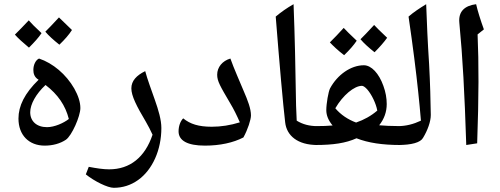

<svg xmlns="http://www.w3.org/2000/svg" viewBox="-20 -829 2385 915"><path d="M263 -616C289 -641 309 -664 323 -686C291 -717 270 -737 261 -746C230 -713 209 -690 196 -678C212 -659 234 -639 263 -616ZM118 -602C144 -628 164 -650 178 -671C146 -701 126 -721 117 -732C92 -705 70 -683 51 -664C66 -647 89 -626 118 -602ZM193 -135C232 -135 267 -145 294 -163C322 -182 363 -275 363 -314C363 -342 353 -373 334 -407C295 -475 232 -528 166 -550C150 -543 139 -520 139 -496C139 -480 143 -461 164 -449C97 -384 68 -324 68 -264C68 -185 118 -135 193 -135ZM204 -223C155 -223 124 -251 124 -294C124 -332 151 -381 197 -424C256 -379 292 -326 308 -262C284 -243 240 -223 204 -223Z M522 66C564 66 603 54 638 29C707 -20 749 -115 749 -219C749 -258 735 -305 718 -353C704 -393 681 -455 672 -490C631 -470 606 -444 606 -408C606 -372 631 -323 675 -249C687 -229 697 -208 707 -187C671 -80 600 -22 500 -22C472 -22 440 -27 403 -34L389 2C430 35 493 66 522 66Z M957 -135C1028 -135 1092 -149 1140 -174C1161 -212 1176 -259 1176 -279C1176 -311 1161 -350 1141 -396C1125 -435 1094 -504 1078 -550C1040 -539 1015 -509 1015 -473C1015 -442 1029 -419 1077 -337C1094 -309 1109 -278 1123 -246C1078 -232 1033 -225 989 -225C926 -225 886 -238 853 -265C839 -251 831 -227 831 -203C831 -159 873 -135 957 -135Z M1492 -138C1497 -138 1500 -141 1500 -146V-220C1500 -225 1497 -228 1492 -228C1455 -228 1423 -236 1394 -254L1391 -325C1388 -512 1385 -655 1379 -809C1347 -791 1319 -771 1294 -750C1312 -522 1329 -330 1339 -246C1346 -182 1399 -138 1492 -138Z M1765 -580C1790 -605 1810 -628 1825 -649C1792 -680 1772 -700 1763 -710C1732 -677 1711 -654 1698 -642C1714 -623 1736 -603 1765 -580ZM1620 -566C1646 -591 1666 -614 1680 -635C1648 -665 1628 -685 1618 -696C1593 -669 1572 -646 1552 -627C1568 -610 1590 -589 1620 -566ZM1484 -138C1568 -138 1628 -147 1679 -170C1735 -148 1803 -138 1887 -138C1892 -138 1895 -141 1895 -146V-220C1895 -225 1892 -228 1887 -228C1844 -228 1810 -230 1787 -232C1811 -262 1823 -296 1823 -333C1823 -361 1818 -390 1807 -420C1786 -479 1750 -518 1714 -518C1652 -518 1588 -473 1553 -408C1545 -393 1535 -335 1535 -304C1535 -279 1545 -255 1565 -231C1543 -229 1516 -228 1484 -228C1478 -228 1475 -225 1475 -219V-147C1475 -141 1478 -138 1484 -138ZM1677 -245C1639 -259 1604 -282 1578 -313C1614 -375 1668 -420 1705 -420C1711 -420 1720 -414 1730 -403C1751 -379 1772 -336 1778 -302C1749 -277 1715 -258 1677 -245Z M1877 -138C1942 -138 1984 -150 1996 -172C2018 -208 2033 -250 2033 -281C2032 -349 2030 -430 2025 -523C2018 -629 2014 -724 2011 -809C1980 -790 1951 -771 1927 -750C1948 -607 1963 -487 1973 -391C1978 -346 1982 -300 1986 -254C1950 -237 1914 -228 1877 -228C1871 -228 1869 -225 1869 -220V-146C1869 -141 1871 -138 1877 -138Z M2202 -138 2254 -146C2262 -370 2262 -528 2256 -665L2286 -689C2270 -733 2256 -778 2249 -809C2194 -802 2164 -774 2169 -721C2185 -555 2194 -386 2202 -138Z"/></svg>

Font: Noto Naskh Arabic UI Medium
Style: Regular
Weight: 500
Designer: Monotype Design Team, David Williams, Mohamad Dakak and Nizar Qandah
Foundry: Monotype Imaging Inc.
Version: Version 2.014